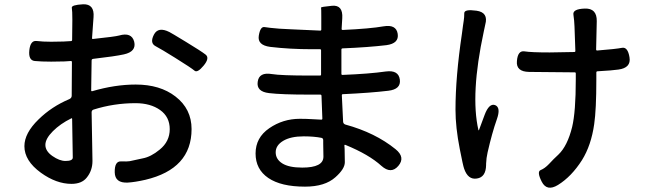

<svg xmlns="http://www.w3.org/2000/svg" viewBox="-20 -819 3040 897"><path d="M314 40Q243 40 171 -12Q94 -68 94 -136Q94 -197 160 -261Q221 -321 304 -356Q315 -361 315 -372L316 -529Q316 -534 311 -534L281 -532Q250 -531 219 -531Q173 -531 142.5 -534Q112 -537 117 -584Q122 -631 151 -627.5Q180 -624 219 -624Q248 -624 277 -625L311 -627Q317 -627 317 -633L318 -726Q318 -769 315.5 -782.5Q313 -796 368 -799Q422 -801 417 -739L410 -641Q410 -636 415 -637Q519 -648 536 -653Q595 -670 607 -624Q618 -578 559 -565Q519 -556 415 -544Q408 -543 408 -536L406 -397Q406 -392 411 -393Q517 -424 614 -424Q728 -424 800 -368Q875 -310 875 -216Q875 -30 659 21Q611 32 577 34Q517 37 516 -14Q515 -66 545 -65Q575 -64 586 -66Q616 -73 646 -79Q685 -86 726 -120Q773 -158 773 -215.5Q773 -273 728 -305Q683 -337 613 -337Q512 -337 417 -307Q408 -304 408 -294L411 -127Q412 -97 412 -67Q412 -22 385 11Q362 40 314 40ZM286 -67Q320 -67 320 -83Q320 -113 319 -143L317 -263Q317 -268 313 -266Q262 -241 227 -206Q192 -171 192 -142Q192 -113 225 -90Q258 -67 286 -67ZM931 -512Q902 -477 888.5 -489Q875 -501 798 -549Q734 -589 706.5 -603.5Q679 -618 699 -657Q719 -696 772 -669Q777 -667 848.5 -623.5Q920 -580 940.5 -564Q961 -548 931 -512Z M1405 53Q1293 53 1233.5 12.5Q1174 -28 1174 -102Q1174 -176 1238 -220Q1302 -264 1381 -264Q1412 -264 1443 -262L1481 -260Q1486 -260 1486 -265L1482 -371Q1482 -377 1476 -377H1427Q1295 -377 1237 -384Q1177 -391 1184 -437Q1190 -483 1250 -473Q1293 -466 1429 -466H1475Q1480 -466 1480 -471V-584Q1480 -589 1475 -589H1439Q1334 -589 1242 -600Q1182 -608 1189 -652Q1196 -696 1216 -692.5Q1236 -689 1285 -685Q1314 -683 1343 -682L1476 -676Q1481 -676 1481 -681V-737Q1481 -780 1480 -783.5Q1479 -787 1531 -792Q1583 -797 1579 -734L1576 -684Q1576 -679 1581 -679Q1710 -685 1772 -696Q1831 -706 1838 -661Q1845 -616 1785 -608Q1701 -598 1581 -593Q1575 -593 1575 -587V-474Q1575 -469 1580 -469Q1706 -474 1782 -485Q1842 -493 1848 -447Q1854 -402 1794 -395Q1711 -385 1582 -379Q1577 -379 1577 -374L1583 -250Q1584 -240 1594 -237Q1733 -199 1828 -122Q1875 -84 1841 -44Q1807 -4 1762 -44Q1704 -97 1594 -142Q1589 -144 1589 -139L1590 -123Q1591 -92 1591 -61Q1591 -30 1547 9Q1498 53 1405 53ZM1392 -36Q1491 -36 1491 -87Q1491 -117 1490 -147V-164Q1490 -173 1482 -175Q1447 -182 1399 -182Q1338 -182 1303 -161Q1268 -140 1268 -107.5Q1268 -75 1299 -55.5Q1330 -36 1392 -36Z M2587 45Q2535 77 2511 30Q2487 -17 2506 -24.5Q2525 -32 2545 -53Q2566 -76 2589 -97Q2631 -137 2653 -226Q2670 -297 2670 -448V-476Q2670 -481 2665 -481L2452 -483Q2390 -484 2395 -534Q2399 -584 2430.5 -579Q2462 -574 2548 -574L2663 -576Q2668 -576 2668 -581L2664 -695Q2663 -723 2659 -750Q2654 -777 2712 -779Q2769 -781 2768 -720L2765 -588Q2765 -583 2770 -583Q2858 -590 2885.5 -595.5Q2913 -601 2921 -551Q2929 -502 2869 -494Q2843 -490 2772 -486Q2766 -486 2766 -480V-447Q2766 -307 2756 -239Q2742 -140 2699 -71Q2650 6 2587 45ZM2208 15Q2166 22 2148 -32Q2143 -46 2128 -123Q2108 -224 2108 -307Q2108 -460 2138 -661Q2142 -690 2143 -699Q2144 -707 2146.5 -722.5Q2149 -738 2149 -757.5Q2149 -777 2206 -769Q2263 -761 2247 -704Q2246 -699 2240 -671Q2177 -378 2215 -212Q2216 -207 2218 -212L2244 -282Q2265 -338 2293 -328Q2321 -317 2301 -261Q2279 -199 2258 -107Q2252 -81 2251 -54V-48Q2250 9 2208 15Z"/></svg>

Font: Resource Han Rounded TW Medium
Style: Regular
Weight: 500
Designer: Cyano Hao (round all glyphs); Ryoko NISHIZUKA 西塚涼子 (kana, bopomofo & ideographs); Paul D. Hunt (Latin, Greek & Cyrillic)
Foundry: Cyano Hao
Version: 0.990